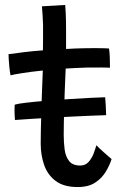

<svg xmlns="http://www.w3.org/2000/svg" viewBox="-20 -736 522 776"><path d="M409 -270.5Q387.5 -270 352.2 -268.5Q317 -267 274.5 -265Q232 -263 188.5 -260.5Q145 -258 106.2 -255.5Q67.5 -253 40.5 -251Q39 -267 38.8 -283.5Q38.5 -300 39.5 -313Q52 -317 86.5 -321Q121 -325 166.8 -328.8Q212.5 -332.5 259.5 -335.5Q306.5 -338.5 345.5 -340.5Q384.5 -342.5 405 -343Q406 -335.5 407.2 -314Q408.5 -292.5 409 -270.5ZM431 -93Q423.5 -69 408 -42.8Q392.5 -16.5 365 1.8Q337.5 20 294 20Q238 20 205.2 -4.5Q172.5 -29 158.5 -69Q144.5 -109 144.5 -156Q144.5 -180.5 145.2 -214Q146 -247.5 147 -283.5Q148 -319.5 149.2 -353.2Q150.5 -387 151.5 -412.8Q152.5 -438.5 153 -451Q104 -446 68.2 -440.2Q32.5 -434.5 22.5 -431.5Q19.5 -447.5 17.8 -465.2Q16 -483 15.2 -497.5Q14.5 -512 14.5 -517Q42.5 -521 79.8 -525.5Q117 -530 153.5 -532.5Q154 -552 154 -580.8Q154 -609.5 154 -635Q153.5 -656.5 152 -676.8Q150.5 -697 149.5 -710.5L243.5 -716Q244.5 -708.5 245.8 -680.2Q247 -652 247 -612Q247 -597 247 -575.8Q247 -554.5 247 -538Q262 -539 284 -540Q306 -541 319.5 -541Q343 -541.5 364.5 -541.5Q386 -541.5 401.5 -541Q417 -540.5 420.5 -540Q423 -526.5 423.8 -502.5Q424.5 -478.5 424.5 -462.5Q419.5 -463 390.2 -463.2Q361 -463.5 332.5 -463Q312 -462.5 287.5 -461.2Q263 -460 245.5 -459Q245 -446 243.8 -420.5Q242.5 -395 241.5 -363.2Q240.5 -331.5 239.5 -298.8Q238.5 -266 238 -237.8Q237.5 -209.5 237.5 -192Q237.5 -160.5 241.2 -132Q245 -103.5 259.2 -85.2Q273.5 -67 304.5 -67Q325.5 -67 338.5 -82Q351.5 -97 358.8 -116.5Q366 -136 369.5 -149Q374 -144 382.8 -135.8Q391.5 -127.5 401.8 -118.5Q412 -109.5 420.2 -102.5Q428.5 -95.5 431 -93Z"/></svg>

Font: Grandstander Thin
Style: Regular
Weight: 400
Version: Version 1.200